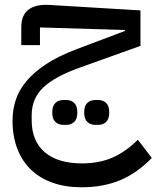

<svg xmlns="http://www.w3.org/2000/svg" viewBox="-20 -488 662 812"><path d="M325 304Q257 304 203 285Q149 266 111 229.5Q73 193 53 140.5Q33 88 33 22Q33 -23 46.5 -65Q60 -107 92 -145Q124 -183 175.5 -217Q227 -251 304 -280L508 -357V-361L149 -372V-297H70V-373Q70 -424 101 -447.5Q132 -471 191 -467L574 -444V-294L323 -204Q214 -166 164 -119Q114 -72 114 -1V21Q114 108 169 155.5Q224 203 327 203Q399 203 455.5 178.5Q512 154 563 103L622 180Q560 244 488.5 274Q417 304 325 304ZM383 40Q362 40 349 27.5Q336 15 336 -12Q336 -40 349 -52.5Q362 -65 383 -65H396Q416 -65 429 -52.5Q442 -40 442 -12Q442 15 429 27.5Q416 40 396 40ZM248 40Q227 40 214 27.5Q201 15 201 -12Q201 -40 214 -52.5Q227 -65 248 -65H261Q281 -65 294 -52.5Q307 -40 307 -12Q307 15 294 27.5Q281 40 261 40Z"/></svg>

Font: IBM Plex Sans Arabic Text
Style: Regular
Weight: 450
Designer: Mike Abbink, Paul van der Laan, Pieter van Rosmalen, Wael Morcos, Khajak Apelian
Foundry: Bold Monday
Version: Version 1.2